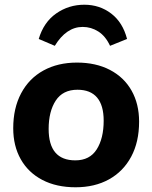

<svg xmlns="http://www.w3.org/2000/svg" viewBox="-20 -785 644 813"><path d="M36 -242Q36 -327 69.5 -390Q103 -453 164 -486.5Q225 -520 306 -520Q386 -520 445.5 -489Q505 -458 537 -401.5Q569 -345 569 -270Q569 -184 535.5 -121.5Q502 -59 441.5 -25.5Q381 8 300 8Q219 8 159.5 -23Q100 -54 68 -110.5Q36 -167 36 -242ZM419 -274Q419 -339 391 -372Q363 -405 308 -405Q246 -405 216 -359Q186 -313 186 -239Q186 -106 299 -106Q360 -106 389.5 -152.5Q419 -199 419 -274ZM518 -620 446 -591Q427 -632 396.5 -651.5Q366 -671 330 -671Q261 -671 212 -591L144 -620Q165 -691 218 -728Q271 -765 337 -765Q402 -765 451 -727.5Q500 -690 518 -620Z"/></svg>

Font: Muli ExtraBold
Style: Italic
Weight: 800
Italic angle: -4.541°
Designer: Vernon Adams
Foundry: Vernon Adams
Version: Version 2.000